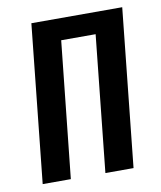

<svg xmlns="http://www.w3.org/2000/svg" viewBox="-70 -635 581 692"><g transform="rotate(-10 220.5 -289.0)"><path d="M30.8 0 91.3 -578.1H423.8L363.3 0H260.3L312.5 -499H186.5L133.8 0Z"/></g></svg>

Font: Oswald
Style: Regular
Weight: 400
Designer: Vernon Adams
Foundry: Vernon Adams
Version: 3.0; ttfautohint (v0.94.23-7a4d-dirty) -l 8 -r 50 -G 200 -x 